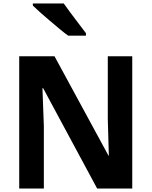

<svg xmlns="http://www.w3.org/2000/svg" viewBox="-20 -1079 872 1099"><path d="M90 0V-757H292L601 -188H603L597 -397V-757H737V0H536L227 -574H223L231 -357V0ZM370 -875Q349 -890 321.5 -913Q294 -936 264.5 -961Q235 -986 209.5 -1008.5Q184 -1031 168 -1047V-1059H345Q377 -1014 412.5 -967.5Q448 -921 472 -889V-875Z"/></svg>

Font: Menbere
Style: Regular
Weight: 400
Designer: Aleme Tadesse
Foundry: Sorkin Type Co
Version: Version 1.000